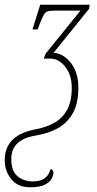

<svg xmlns="http://www.w3.org/2000/svg" viewBox="-76 -556 414 816"><path d="M52 240Q-1 240 -28.5 205Q-56 170 -56 125Q-56 17 78 -7Q120 -15 154.5 -34Q189 -53 209 -89Q229 -125 229 -182Q229 -238 201 -272.5Q173 -307 139 -307H110L118 -328L266 -511H159Q138 -511 127 -508Q116 -505 108.5 -490.5Q101 -476 88 -442L84 -431H62L95 -536H305L303 -519L152 -332Q178 -330 202 -312Q226 -294 241.5 -262Q257 -230 257 -183Q257 -116 233 -74Q209 -32 168 -10Q127 12 76 20Q-28 37 -28 119Q-28 171 -1.5 193Q25 215 63 215Q96 215 114.5 201Q133 187 139 162Q151 165 151 180Q151 189 143.5 203.5Q136 218 114.5 229Q93 240 52 240Z"/></svg>

Font: Noto Serif ExtraCondensed Thin
Style: Italic
Weight: 100
Width: 2
Italic angle: -12°
Designer: Monotype Design Team
Foundry: Monotype Imaging Inc.
Version: Version 2.013